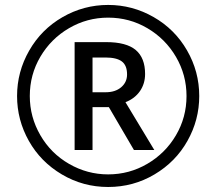

<svg xmlns="http://www.w3.org/2000/svg" viewBox="-20 -744 872 774"><path d="M353 -372.1H405.8Q444.8 -372.1 468.5 -392.3Q492.2 -412.6 492.2 -443.8Q492.2 -480.5 471.2 -496.3Q450.2 -512.2 404.8 -512.2H353ZM564.9 -445.8Q564.9 -406.7 544.2 -376.7Q523.4 -346.7 485.8 -332L602.1 -139.2H520L418.9 -312H353V-139.2H280.8V-574.2H408.2Q489.3 -574.2 527.1 -542.5Q564.9 -510.7 564.9 -445.8ZM48.8 -356.9Q48.8 -454.6 97.7 -540Q146.5 -625.5 231.9 -674.8Q317.4 -724.1 416 -724.1Q513.7 -724.1 599.1 -675.3Q684.6 -626.5 733.9 -541Q783.2 -455.6 783.2 -356.9Q783.2 -260.7 735.8 -176.3Q688.5 -91.8 603 -41Q517.6 9.8 416 9.8Q314.9 9.8 229.5 -40.8Q144 -91.3 96.4 -175.8Q48.8 -260.3 48.8 -356.9ZM100.1 -356.9Q100.1 -272.5 142.6 -199Q185.1 -125.5 258.5 -83.3Q332 -41 416 -41Q501 -41 573.7 -83.5Q646.5 -126 689.2 -198.5Q731.9 -271 731.9 -356.9Q731.9 -441.9 689.5 -514.6Q647 -587.4 574.5 -630.1Q502 -672.9 416 -672.9Q331.1 -672.9 258.3 -630.4Q185.5 -587.9 142.8 -515.4Q100.1 -442.9 100.1 -356.9Z"/></svg>

Font: WebKoruri
Style: Regular
Weight: 400
Foundry: lindwurm / mohemohe
Version: Version 1.00